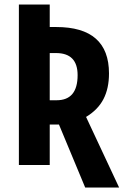

<svg xmlns="http://www.w3.org/2000/svg" viewBox="-20 -734 552 854"><path d="M358.9 100.1 242.2 -180.2H201.2V0H64V-713.9H201.2V-613.8H230Q464.8 -613.8 464.8 -407.2Q464.8 -340.8 440.2 -293.2Q415.5 -245.6 362.8 -213.9L509.8 100.1ZM201.2 -288.1H231.9Q325.2 -288.1 325.2 -399.9Q325.2 -498 229 -498H201.2Z"/></svg>

Font: Open Sans Condensed
Style: Bold
Weight: 700
Width: 3
Designer: Monotype Design Team
Foundry: Monotype Imaging Inc.
Version: Version 3.003; ttfautohint (v1.8.4)